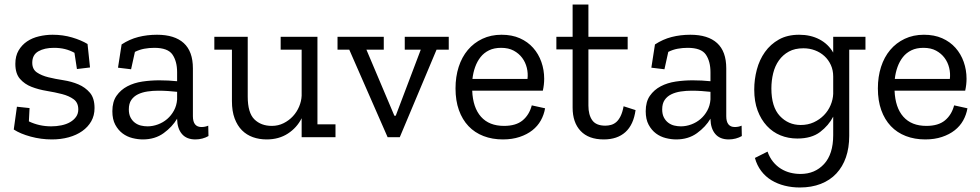

<svg xmlns="http://www.w3.org/2000/svg" viewBox="-20 -608 4343 851"><path d="M399 -129Q399 -96 384.5 -70.5Q370 -45 344.5 -27Q319 -9 284.5 0.5Q250 10 210 10Q162 10 116 -2.5Q70 -15 41 -34L55 -135L111 -129L108 -70Q154 -48 207 -48Q230 -48 252 -52.5Q274 -57 290.5 -66.5Q307 -76 317 -90Q327 -104 327 -123Q327 -153 306.5 -168Q286 -183 255 -191Q224 -199 187.5 -205Q151 -211 120 -223Q89 -235 68.5 -258.5Q48 -282 48 -325Q48 -360 62.5 -384.5Q77 -409 100 -424.5Q123 -440 153 -447Q183 -454 213 -454Q259 -454 299.5 -442Q340 -430 368 -413L379 -309L321 -302L310 -374Q290 -385 268 -390.5Q246 -396 219 -396Q177 -396 150 -380.5Q123 -365 123 -330Q123 -301 143.5 -287Q164 -273 194.5 -265.5Q225 -258 261 -252.5Q297 -247 327.5 -234Q358 -221 378.5 -197Q399 -173 399 -129Z M519 -411Q554 -434 593 -444Q632 -454 676 -454Q754 -454 794.5 -417Q835 -380 835 -305V-93Q835 -45 873 -45Q889 -45 903 -51L904 -5Q892 2 877 6Q862 10 846 10Q807 10 786.5 -14Q766 -38 765 -80V-82Q744 -46 705.5 -18Q667 10 613 10Q591 10 567 4Q543 -2 523.5 -16.5Q504 -31 491 -55Q478 -79 478 -115Q478 -157 496.5 -183.5Q515 -210 544.5 -225.5Q574 -241 611 -246.5Q648 -252 686 -252Q706 -252 726.5 -251Q747 -250 765 -248V-288Q765 -336 744.5 -366Q724 -396 664 -396Q641 -396 619.5 -392Q598 -388 578 -378L561 -301L503 -308ZM765 -201Q746 -203 725.5 -204.5Q705 -206 682 -206Q657 -206 633.5 -202.5Q610 -199 591.5 -190Q573 -181 562 -165Q551 -149 551 -123Q551 -102 558.5 -87.5Q566 -73 578 -64Q590 -55 604.5 -51.5Q619 -48 634 -48Q657 -48 680 -56.5Q703 -65 721 -80.5Q739 -96 751 -118Q763 -140 765 -167Z M1317 0V-84Q1296 -42 1256 -16Q1216 10 1162 10Q1129 10 1101 0Q1073 -10 1052.5 -30.5Q1032 -51 1020 -83Q1008 -115 1008 -160V-388H930V-445H1078V-180Q1078 -108 1107.5 -79Q1137 -50 1185 -50Q1213 -50 1237 -62Q1261 -74 1278.5 -93Q1296 -112 1306 -136Q1316 -160 1317 -184V-388H1224V-445H1387V-57H1467V0Z M1915 -388 1752 0H1698L1528 -388H1476V-445H1681V-388H1604L1728 -95H1734L1845 -388H1774V-445H1969V-388Z M2396 -128Q2391 -99 2377 -74Q2363 -49 2339.5 -30.5Q2316 -12 2283 -1Q2250 10 2209 10Q2162 10 2123 -5Q2084 -20 2056.5 -49Q2029 -78 2014 -120Q1999 -162 1999 -216Q1999 -268 2013 -311.5Q2027 -355 2053.5 -386.5Q2080 -418 2118 -436Q2156 -454 2203 -454Q2249 -454 2284 -438.5Q2319 -423 2343 -396Q2367 -369 2379.5 -333.5Q2392 -298 2392 -259Q2392 -233 2386 -206H2073Q2076 -131 2112 -90.5Q2148 -50 2214 -50Q2267 -50 2296.5 -74.5Q2326 -99 2337 -141ZM2318 -258Q2321 -283 2315 -307.5Q2309 -332 2294.5 -351.5Q2280 -371 2257 -383.5Q2234 -396 2201 -396Q2170 -396 2147.5 -385Q2125 -374 2110 -355Q2095 -336 2086 -311Q2077 -286 2074 -258Z M2797 -120Q2788 -55 2752 -22.5Q2716 10 2656 10Q2589 10 2553.5 -27.5Q2518 -65 2518 -131V-389H2446V-445H2518V-588H2588V-445H2762V-389H2588V-140Q2588 -99 2605 -75Q2622 -51 2663 -51Q2676 -51 2688.5 -54.5Q2701 -58 2711.5 -67Q2722 -76 2730.5 -93Q2739 -110 2744 -137L2797 -120Z M2883 -411Q2918 -434 2957 -444Q2996 -454 3040 -454Q3118 -454 3158.5 -417Q3199 -380 3199 -305V-93Q3199 -45 3237 -45Q3253 -45 3267 -51L3268 -5Q3256 2 3241 6Q3226 10 3210 10Q3171 10 3150.5 -14Q3130 -38 3129 -80V-82Q3108 -46 3069.5 -18Q3031 10 2977 10Q2955 10 2931 4Q2907 -2 2887.5 -16.5Q2868 -31 2855 -55Q2842 -79 2842 -115Q2842 -157 2860.5 -183.5Q2879 -210 2908.5 -225.5Q2938 -241 2975 -246.5Q3012 -252 3050 -252Q3070 -252 3090.5 -251Q3111 -250 3129 -248V-288Q3129 -336 3108.5 -366Q3088 -396 3028 -396Q3005 -396 2983.5 -392Q2962 -388 2942 -378L2925 -301L2867 -308ZM3129 -201Q3110 -203 3089.5 -204.5Q3069 -206 3046 -206Q3021 -206 2997.5 -202.5Q2974 -199 2955.5 -190Q2937 -181 2926 -165Q2915 -149 2915 -123Q2915 -102 2922.5 -87.5Q2930 -73 2942 -64Q2954 -55 2968.5 -51.5Q2983 -48 2998 -48Q3021 -48 3044 -56.5Q3067 -65 3085 -80.5Q3103 -96 3115 -118Q3127 -140 3129 -167Z M3744 -388V-6Q3744 47 3729.5 89Q3715 131 3687 161Q3659 191 3618 207Q3577 223 3525 223Q3490 223 3458 215Q3426 207 3399.5 191Q3373 175 3354 150Q3335 125 3326 92L3382 64Q3391 90 3406.5 109Q3422 128 3441.5 140Q3461 152 3483 157.5Q3505 163 3528 163Q3592 163 3632.5 119Q3673 75 3673 -9V-91Q3653 -52 3615 -23Q3577 6 3514 6Q3474 6 3439.5 -8Q3405 -22 3379 -50Q3353 -78 3338 -118Q3323 -158 3323 -211Q3323 -256 3334.5 -299.5Q3346 -343 3370.5 -377.5Q3395 -412 3432.5 -433Q3470 -454 3522 -454Q3573 -454 3612 -433.5Q3651 -413 3673 -375V-445H3816V-388ZM3673 -269Q3673 -297 3662.5 -320Q3652 -343 3634 -359.5Q3616 -376 3592 -385Q3568 -394 3541 -394Q3503 -394 3476.5 -379.5Q3450 -365 3432.5 -340.5Q3415 -316 3407 -283.5Q3399 -251 3399 -216Q3399 -134 3436.5 -94Q3474 -54 3529 -54Q3561 -54 3587 -66Q3613 -78 3632 -97.5Q3651 -117 3661.5 -142Q3672 -167 3673 -192Z M4268 -128Q4263 -99 4249 -74Q4235 -49 4211.5 -30.5Q4188 -12 4155 -1Q4122 10 4081 10Q4034 10 3995 -5Q3956 -20 3928.5 -49Q3901 -78 3886 -120Q3871 -162 3871 -216Q3871 -268 3885 -311.5Q3899 -355 3925.5 -386.5Q3952 -418 3990 -436Q4028 -454 4075 -454Q4121 -454 4156 -438.5Q4191 -423 4215 -396Q4239 -369 4251.5 -333.5Q4264 -298 4264 -259Q4264 -233 4258 -206H3945Q3948 -131 3984 -90.5Q4020 -50 4086 -50Q4139 -50 4168.5 -74.5Q4198 -99 4209 -141ZM4190 -258Q4193 -283 4187 -307.5Q4181 -332 4166.5 -351.5Q4152 -371 4129 -383.5Q4106 -396 4073 -396Q4042 -396 4019.5 -385Q3997 -374 3982 -355Q3967 -336 3958 -311Q3949 -286 3946 -258Z"/></svg>

Font: Zilla Slab Regular
Style: Regular
Weight: 400
Designer: Typotheque.com
Foundry: Typotheque type foundry
Version: Version 1.0; 2017